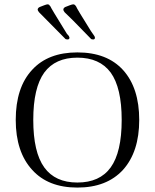

<svg xmlns="http://www.w3.org/2000/svg" viewBox="-20 -846 706 876"><path d="M51.8 -298.8Q51.8 -447.3 127 -527.8Q199.7 -606.9 333 -606.9Q468.8 -606.9 542 -525.9Q615.2 -444.3 615.2 -298.8Q615.2 -153.3 541 -70.8Q466.8 9.8 333 9.8Q199.7 9.8 127 -70.8Q51.8 -152.8 51.8 -298.8ZM131.8 -298.8Q131.8 -151.4 182.1 -82Q231.9 -13.2 333 -13.2Q435.1 -13.2 484.9 -82Q535.2 -151.4 535.2 -298.8Q535.2 -445.8 484.9 -515.1Q434.6 -583 333 -583Q232.4 -583 182.1 -515.1Q131.8 -445.8 131.8 -298.8ZM395 -704.1 410.2 -682.1Q413.1 -677.7 413.1 -673.8Q413.1 -666 404.8 -666Q396.5 -666 394 -669.9Q294.4 -772.9 274.9 -790Q269 -797.4 269 -801.8Q269 -809.6 277.8 -814Q282.2 -816.4 297.9 -821.8Q309.6 -826.2 314 -826.2Q316.9 -826.2 320.8 -824.2Q321.3 -824.2 323.5 -821.5Q325.7 -818.8 327.1 -816.9Q330.1 -807.6 395 -704.1ZM285.2 -691.9 293.9 -682.1Q296.9 -676.3 296.9 -673.8Q296.9 -666 288.1 -666Q279.3 -666 276.9 -669.9L158.2 -790Q151.9 -797.9 151.9 -801.8Q151.9 -809.6 161.1 -814Q162.6 -814.9 181.2 -821.8Q192.9 -826.2 196.8 -826.2Q200.2 -826.2 204.1 -824.2L206.1 -821.3Q208 -818.8 210 -816.9Q210.9 -812 285.2 -691.9Z"/></svg>

Font: Unna Light
Style: Regular
Weight: 300
Designer: Jorge de Buen Unna
Foundry: Omnibus-Type
Version: Version 2.007;PS 002.007;hotconv 1.0.88;makeotf.lib2.5.64775